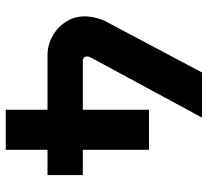

<svg xmlns="http://www.w3.org/2000/svg" viewBox="-48 -692 740 685"><g transform="rotate(90 322.5 -350.0)"><path d="M372 0V-149H179Q141 -149 109 -167Q77 -185 58 -215Q39 -245 39 -281Q39 -301 44 -321Q49 -341 57 -357L239 -700H400L187 -306Q184 -300 183 -297Q182 -294 182 -289Q182 -283 186 -279Q190 -275 197 -275H372V-511H515V-275H605V-149H515V0Z"/></g></svg>

Font: MuseoModerno Thin SemiBold
Style: Regular
Weight: 600
Version: Version 1.003